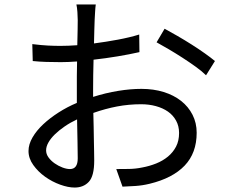

<svg xmlns="http://www.w3.org/2000/svg" viewBox="-20 -816 1040 862"><path d="M294 -57Q329 -57 329 -105Q329 -132 328 -179Q327 -226 326 -280Q296 -266 270.5 -248.5Q245 -231 226.5 -213Q208 -195 197.5 -176.5Q187 -158 187 -141Q187 -124 198 -109Q209 -94 225.5 -82.5Q242 -71 260.5 -64Q279 -57 294 -57ZM398 -381Q455 -399 510.5 -408Q566 -417 615 -417Q669 -417 714.5 -403Q760 -389 793 -363Q826 -337 844.5 -300.5Q863 -264 863 -220Q863 -129 809 -72.5Q755 -16 652 9Q619 17 587.5 19Q556 21 530 22L502 -57Q530 -57 559.5 -57.5Q589 -58 618 -64Q651 -70 681 -82Q711 -94 734 -113Q757 -132 770.5 -158Q784 -184 784 -219Q784 -250 770.5 -274.5Q757 -299 734 -315Q711 -331 680 -339.5Q649 -348 614 -348Q558 -348 505.5 -338Q453 -328 399 -309Q400 -277 400.5 -246Q401 -215 401.5 -186.5Q402 -158 402.5 -134.5Q403 -111 403 -95Q403 -26 379 0Q355 26 315 26Q286 26 250 13Q214 0 182.5 -22.5Q151 -45 129.5 -75Q108 -105 108 -138Q108 -168 126 -199Q144 -230 174 -258Q204 -286 243 -311Q282 -336 325 -354V-410Q325 -440 325 -473.5Q325 -507 326 -540Q285 -537 253 -537Q219 -537 187.5 -538Q156 -539 127 -542L125 -618Q166 -613 195 -611.5Q224 -610 251 -610Q286 -610 327 -613Q328 -652 328.5 -682Q329 -712 329 -726Q329 -741 327.5 -762Q326 -783 323 -796H410Q408 -782 407 -763.5Q406 -745 405 -728Q404 -710 403.5 -682Q403 -654 402 -621Q456 -628 509.5 -638Q563 -648 605 -661L606 -582Q562 -572 508 -563Q454 -554 400 -548Q399 -513 398.5 -478.5Q398 -444 398 -414ZM719 -687Q745 -673 777 -654.5Q809 -636 840.5 -616Q872 -596 899.5 -576.5Q927 -557 945 -542L905 -478Q887 -496 858.5 -516.5Q830 -537 799 -557Q768 -577 737.5 -595Q707 -613 683 -626Z"/></svg>

Font: SpoqaHanSans-Regular
Style: Regular
Weight: 400
Designer: [Spoqa Han Sans] Dong-huui Kim \uAE40 \uB3D9 \uD718  Younghwa Kang \uAC15 \uC601 \uD654  [Noto Sans] Ryoko NISHIZUKA \u8
Foundry: Spoqa (http://www.spoqa-han-sans.com)
Version: Version 2.000